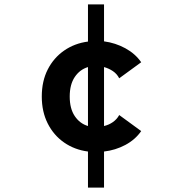

<svg xmlns="http://www.w3.org/2000/svg" viewBox="-20 -792 873 873"><path d="M380 61V-103Q319 -111 271.5 -144Q224 -177 197 -230.5Q170 -284 170 -353Q170 -423 197 -476Q224 -529 271.5 -562Q319 -595 380 -603V-772H453V-604Q505 -597 550 -572.5Q595 -548 622 -509L522 -436Q512 -456 493.5 -468.5Q475 -481 453 -487V-219Q475 -224 493.5 -237Q512 -250 522 -269L622 -196Q595 -157 550 -133Q505 -109 453 -103V61ZM380 -219V-487Q343 -476 320 -442Q297 -408 297 -353Q297 -298 320 -264Q343 -230 380 -219Z"/></svg>

Font: Zen Kaku Gothic New Black
Style: Regular
Weight: 900
Designer: Yoshimichi Ohira
Foundry: Positype
Version: Version 1.001